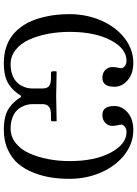

<svg xmlns="http://www.w3.org/2000/svg" viewBox="122 -820 710 994"><g transform="rotate(90 477.0 -323.0)"><path d="M438 -188Q438 -211.9 425.5 -221.9Q413.1 -231.9 383.8 -231.9H356.9Q354 -231.9 351.6 -234.4Q349.1 -236.8 349.1 -240.2V-258.8L351.1 -261.2Q438 -258.8 477.1 -258.8L606 -261.2L607.9 -258.8V-240.2Q607.9 -231.9 600.1 -231.9H574.2Q544.4 -231.9 531.7 -220.9Q519 -210 519 -188V-136.2Q519 -122.1 522.5 -107.9Q525.9 -93.8 534.7 -77.9Q543.5 -62 557.1 -50.3Q570.8 -38.6 593.5 -30.8Q616.2 -22.9 645 -22.9Q687.5 -22.9 720.7 -49.3Q753.9 -75.7 773.7 -119.9Q793.5 -164.1 803.7 -217.3Q814 -270.5 814 -329.1Q814 -458.5 770.3 -540.8Q726.6 -623 663.1 -623Q648.4 -623 636.7 -614.7Q625 -606.4 625 -596.2Q625 -589.8 628.4 -576.4Q631.8 -563 631.8 -549.8Q631.8 -529.3 616.5 -513.7Q601.1 -498 575.2 -498Q528.8 -498 528.8 -560.1Q528.8 -599.6 562.5 -628.9Q596.2 -658.2 652.8 -658.2Q721.7 -658.2 780 -613.5Q838.4 -568.8 872.1 -492.7Q905.8 -416.5 905.8 -327.1Q905.8 -278.3 898.9 -233.2Q892.1 -188 874.3 -142.3Q856.4 -96.7 828.6 -63.2Q800.8 -29.8 755.6 -8.8Q710.4 12.2 652.8 12.2Q615.7 12.2 587.6 5.6Q559.6 -1 539.8 -14.6Q520 -28.3 507.6 -42.2Q495.1 -56.2 481.9 -77.1H476.1Q462.9 -56.2 450.4 -42.2Q438 -28.3 418.2 -14.6Q398.4 -1 370.4 5.6Q342.3 12.2 305.2 12.2Q263.7 12.2 228.3 1.2Q192.9 -9.8 167.5 -28.6Q142.1 -47.4 122.1 -73.7Q102.1 -100.1 89.4 -129.6Q76.7 -159.2 68.4 -193.6Q60.1 -228 56.6 -260.5Q53.2 -293 53.2 -327.1Q53.2 -416.5 86.7 -492.7Q120.1 -568.8 178.2 -613.5Q236.3 -658.2 305.2 -658.2Q361.8 -658.2 395.5 -628.9Q429.2 -599.6 429.2 -560.1Q429.2 -498 382.8 -498Q356.9 -498 342 -513.4Q327.1 -528.8 327.1 -549.8Q327.1 -563 330.1 -576.4Q333 -589.8 333 -596.2Q333 -606.4 321.3 -614.7Q309.6 -623 294.9 -623Q231.4 -623 188.2 -540.8Q145 -458.5 145 -329.1Q145 -270.5 155 -217.3Q165 -164.1 184.8 -119.9Q204.6 -75.7 237.5 -49.3Q270.5 -22.9 313 -22.9Q341.8 -22.9 364.3 -30.8Q386.7 -38.6 400.4 -50.3Q414.1 -62 422.9 -77.9Q431.6 -93.8 434.8 -107.9Q438 -122.1 438 -136.2Z"/></g></svg>

Font: Linux Libertine G
Style: Regular
Weight: 400
Designer: Philipp H. Poll
Foundry: Philipp H. Poll
Version: Version 4.7.5